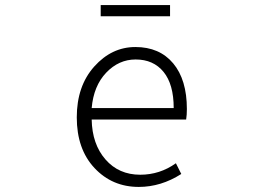

<svg xmlns="http://www.w3.org/2000/svg" viewBox="-20 -735 1040 768"><path d="M535.2 12.7Q428.7 12.7 357.9 -63Q287.1 -138.7 287.1 -265.6Q287.1 -390.6 356.9 -468.8Q426.8 -546.9 521.5 -546.9Q618.2 -546.9 672.9 -481.4Q727.5 -416 727.5 -298.8Q727.5 -275.4 724.6 -256.8H346.7Q348.6 -158.2 401.9 -97.2Q455.1 -36.1 541 -36.1Q619.1 -36.1 683.6 -82L705.1 -39.1Q624 12.7 535.2 12.7ZM346.7 -302.7H674.8Q674.8 -397.5 634.3 -447.3Q593.8 -497.1 522.5 -497.1Q455.1 -497.1 404.8 -444.3Q354.5 -391.6 346.7 -302.7ZM382.8 -669.9V-714.8H660.2V-669.9Z"/></svg>

Font: GenEi Gothic M Light
Style: Regular
Weight: 300
Designer: o_tamon (Modified); [Source Han Sans]
Ryoko NISHIZUKA  (kana & ideographs); Paul D. Hunt (Latin, Greek & Cyrillic); Wenl
Version: Version 1.1a;Original Version 1.004